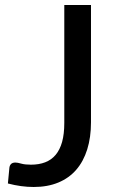

<svg xmlns="http://www.w3.org/2000/svg" viewBox="-20 -738 464 766"><path d="M343 -250Q343 -190 328 -142Q313 -94 284.2 -60.8Q255.5 -27.5 212.8 -9.8Q170 8 114.5 8Q64.5 8 11.5 -6L17.5 -69Q18.5 -78 24.2 -83.8Q30 -89.5 41.5 -89.5Q50 -89.5 64.8 -85.2Q79.5 -81 103.5 -81Q135.5 -81 160.2 -90.5Q185 -100 202 -120.2Q219 -140.5 227.8 -172Q236.5 -203.5 236.5 -247.5V-718H343Z"/></svg>

Font: LatoLatin Medium
Style: Regular
Weight: 500
Designer: Lukasz Dziedzic with Adam Twardoch and Botio Nikoltchev
Foundry: tyPoland Lukasz Dziedzic
Version: Version 2.015; 2015-08-06; http://www.latofonts.com/